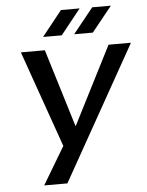

<svg xmlns="http://www.w3.org/2000/svg" viewBox="-59 -727 744 973"><g transform="rotate(-5 313.5 -241.0)"><path d="M627 -484H513L312 -89H310L189 -484H67L240 7L126 198H244ZM281 -552 383 -680H288L186 -552ZM439 -552 542 -680H447L344 -552Z"/></g></svg>

Font: Gamestation Extended
Style: Italic
Weight: 400
Width: 7
Designer: Jonas Hecksher
Foundry: Jonas Hecksher, Playtypeª, e-types AS
Version: Version 1.003